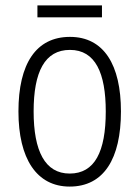

<svg xmlns="http://www.w3.org/2000/svg" viewBox="-20 -771 514 708"><path d="M356 -751H118V-707H356ZM426 -360C426 -532 363 -635 238 -635C113 -635 48 -536 48 -360C48 -186 115 -83 237 -83C363 -83 426 -186 426 -360ZM104 -360C104 -506 145 -587 238 -587C332 -587 370 -501 370 -360C370 -211 329 -131 237 -131C146 -131 104 -214 104 -360Z"/></svg>

Font: Noto Sans Telugu UI Condensed Light
Style: Regular
Weight: 300
Width: 3
Designer: Jelle Bosma - Monotype Design Team
Foundry: Monotype Imaging Inc.
Version: Version 2.005